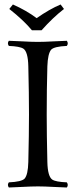

<svg xmlns="http://www.w3.org/2000/svg" viewBox="-20 -832 343 857"><path d="M122.6 -696.8Q85.4 -741.7 21.5 -792L37.6 -812Q98.1 -785.2 143.6 -751Q200.7 -791 250.5 -812L265.6 -792Q215.8 -753.4 165.5 -696.8ZM191.4 -108.9Q192.9 -44.4 213.4 -30.3Q229 -20 278.3 -18.1Q286.6 -6.3 278.3 4.9Q255.9 4.4 220.7 2.4Q177.7 0 149.4 0Q121.1 0 76.7 2.4Q40.5 4.4 19.5 4.9Q11.2 -6.8 19.5 -18.1Q76.2 -20.5 89.8 -34.7Q105 -52.2 106.4 -108.9Q109.4 -234.4 109.4 -320.8Q109.4 -412.1 106.4 -536.1Q105 -600.6 84.5 -614.7Q68.8 -625 19.5 -627Q11.2 -638.7 19.5 -649.9Q42 -649.4 77.6 -647.5Q121.1 -645 148.4 -645Q176.8 -645 221.2 -647.5Q257.3 -649.4 278.3 -649.9Q286.6 -638.2 278.3 -627Q222.2 -624.5 208.5 -610.4Q193.4 -592.8 191.4 -536.1Q188.5 -434.6 188.5 -319.8Q188.5 -231.4 191.4 -108.9Z"/></svg>

Font: Linux Libertine Display O
Style: Regular
Weight: 400
Designer: Philipp H. Poll
Foundry: Philipp H. Poll
Version: Version 5.0.9